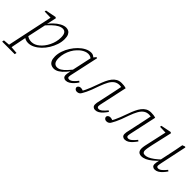

<svg xmlns="http://www.w3.org/2000/svg" viewBox="57 -1400 2544 2544"><g transform="rotate(45 1329.5 -127.5)"><path d="M-60 242 -55 214 51 205H65L181 214L175 242ZM26 242 172 -447 181 -435 56 -438 60 -460 209 -489 224 -480 192 -331 193 -329 129 -31 126 -21Q114 39 104.5 84.5Q95 130 87.5 168Q80 206 74 242ZM195 13Q168 13 144 3.5Q120 -6 100 -28L118 -67Q140 -46 164.5 -37Q189 -28 215 -28Q246 -28 274.5 -40Q303 -52 328.5 -74Q354 -96 375 -123Q398 -153 416 -189.5Q434 -226 444 -266.5Q454 -307 454 -347Q454 -400 437 -424Q420 -448 388 -448Q357 -448 323 -429.5Q289 -411 251.5 -375.5Q214 -340 171 -291L162 -308H171Q202 -361 243.5 -402Q285 -443 328.5 -466.5Q372 -490 409 -490Q436 -490 457 -478Q478 -466 490.5 -439Q503 -412 503 -366Q503 -313 485 -259.5Q467 -206 437 -157Q407 -108 367 -69.5Q327 -31 283 -9Q239 13 195 13Z M674 13Q647 13 624 1Q601 -11 587 -39Q573 -67 573 -114Q573 -165 591 -218Q609 -271 640 -319.5Q671 -368 710 -406.5Q749 -445 792.5 -467.5Q836 -490 879 -490Q899 -490 914 -483Q929 -476 941 -464Q953 -452 963 -434L946 -410Q929 -430 908 -440.5Q887 -451 863 -451Q837 -451 812 -441Q787 -431 764 -414.5Q741 -398 721 -376Q692 -347 670 -307Q648 -267 635.5 -222.5Q623 -178 623 -133Q623 -78 642.5 -54Q662 -30 694 -30Q724 -30 753.5 -48Q783 -66 816.5 -101.5Q850 -137 893 -189L899 -165H892Q857 -115 821.5 -74.5Q786 -34 749 -10.5Q712 13 674 13ZM898 13Q876 13 861.5 -0.5Q847 -14 847 -41Q847 -54 848.5 -65Q850 -76 853 -88.5Q856 -101 859 -117L858 -121L929 -450L933 -453L970 -497L985 -491L904 -118Q900 -101 896.5 -84.5Q893 -68 893 -55Q893 -42 901 -36Q909 -30 921 -30Q945 -30 972.5 -52Q1000 -74 1029 -113L1047 -99Q1027 -68 1003 -43Q979 -18 953 -2.5Q927 13 898 13Z M1109 13Q1090 13 1077 2Q1064 -9 1063 -29Q1067 -45 1080 -54Q1093 -63 1111 -63Q1120 -63 1127.5 -61.5Q1135 -60 1142 -58Q1149 -56 1156 -52L1171 -46L1157 -28L1143 -38Q1158 -59 1172 -87.5Q1186 -116 1202.5 -158Q1219 -200 1241 -261Q1258 -310 1277 -351.5Q1296 -393 1320 -424Q1344 -455 1375 -472.5Q1406 -490 1448 -490Q1471 -490 1492 -487.5Q1513 -485 1534 -478L1457 -122Q1453 -103 1449.5 -86Q1446 -69 1446 -57Q1446 -43 1454 -36.5Q1462 -30 1475 -30Q1498 -30 1524 -51Q1550 -72 1582 -112L1599 -99Q1577 -68 1554 -42.5Q1531 -17 1505.5 -2Q1480 13 1450 13Q1428 13 1413 -0.5Q1398 -14 1398 -40Q1398 -55 1400.5 -72Q1403 -89 1410 -116L1445 -278Q1456 -327 1465.5 -375Q1475 -423 1485 -472L1508 -438Q1494 -445 1479.5 -448Q1465 -451 1448 -451Q1405 -451 1373 -429Q1341 -407 1316.5 -363Q1292 -319 1268 -253Q1247 -190 1230 -147.5Q1213 -105 1199.5 -77.5Q1186 -50 1173 -28Q1162 -6 1146 3.5Q1130 13 1109 13Z M1662 13Q1643 13 1630 2Q1617 -9 1616 -29Q1620 -45 1633 -54Q1646 -63 1664 -63Q1673 -63 1680.5 -61.5Q1688 -60 1695 -58Q1702 -56 1709 -52L1724 -46L1710 -28L1696 -38Q1711 -59 1725 -87.5Q1739 -116 1755.5 -158Q1772 -200 1794 -261Q1811 -310 1830 -351.5Q1849 -393 1873 -424Q1897 -455 1928 -472.5Q1959 -490 2001 -490Q2024 -490 2045 -487.5Q2066 -485 2087 -478L2010 -122Q2006 -103 2002.5 -86Q1999 -69 1999 -57Q1999 -43 2007 -36.5Q2015 -30 2028 -30Q2051 -30 2077 -51Q2103 -72 2135 -112L2152 -99Q2130 -68 2107 -42.5Q2084 -17 2058.5 -2Q2033 13 2003 13Q1981 13 1966 -0.5Q1951 -14 1951 -40Q1951 -55 1953.5 -72Q1956 -89 1963 -116L1998 -278Q2009 -327 2018.5 -375Q2028 -423 2038 -472L2061 -438Q2047 -445 2032.5 -448Q2018 -451 2001 -451Q1958 -451 1926 -429Q1894 -407 1869.5 -363Q1845 -319 1821 -253Q1800 -190 1783 -147.5Q1766 -105 1752.5 -77.5Q1739 -50 1726 -28Q1715 -6 1699 3.5Q1683 13 1662 13Z M2316 13Q2295 13 2279 5Q2263 -3 2254.5 -19.5Q2246 -36 2246 -60Q2246 -87 2253 -120.5Q2260 -154 2267 -184L2326 -451L2333 -435L2217 -439L2221 -461L2366 -490L2380 -480L2316 -198Q2312 -177 2307 -154Q2302 -131 2299 -110.5Q2296 -90 2296 -77Q2296 -55 2306.5 -43Q2317 -31 2341 -31Q2365 -31 2394.5 -43Q2424 -55 2463 -83.5Q2502 -112 2553 -161L2558 -135H2550Q2503 -85 2463 -52.5Q2423 -20 2387.5 -3.5Q2352 13 2316 13ZM2565 13Q2543 13 2528.5 -0.5Q2514 -14 2514 -38Q2514 -54 2517.5 -70.5Q2521 -87 2528 -118H2526L2560 -278Q2571 -327 2580.5 -376.5Q2590 -426 2599 -475L2637 -489L2648 -482L2571 -118Q2568 -101 2564.5 -84Q2561 -67 2561 -56Q2561 -43 2568.5 -36.5Q2576 -30 2589 -30Q2613 -30 2639 -51Q2665 -72 2697 -112L2714 -99Q2693 -68 2669.5 -42.5Q2646 -17 2620.5 -2Q2595 13 2565 13Z"/></g></svg>

Font: Source Serif 4 18pt Light
Style: Italic
Weight: 300
Italic angle: -12°
Designer: Frank Grießhammer
Foundry: Adobe Systems Incorporated
Version: Version 4.004;hotconv 1.0.116;makeotfexe 2.5.65601